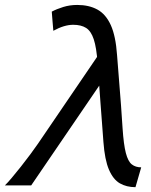

<svg xmlns="http://www.w3.org/2000/svg" viewBox="-20 -757 618 784"><path d="M556.6 -73.7 533.2 7.3Q496.6 7.3 469.2 -8.5Q441.9 -24.4 424.8 -64.5Q407.7 -104.5 402.3 -177.2Q399.9 -210 396.7 -252.2Q393.6 -294.4 390.1 -339.6Q386.7 -384.8 383.8 -426.5Q380.9 -468.3 378.4 -500Q374 -563 362.8 -596.7Q351.6 -630.4 331.3 -643.1Q311 -655.8 278.8 -655.8Q242.2 -655.8 197.8 -631.3Q195.8 -656.2 194.3 -672.4Q192.9 -688.5 191.4 -709.5Q211.4 -720.2 238.3 -728.5Q265.1 -736.8 295.4 -736.8Q343.3 -736.8 377.7 -718Q412.1 -699.2 432.4 -654.5Q452.6 -609.9 458 -531.7Q461.4 -481.4 467.8 -407.7Q474.1 -334 480.5 -233.4Q484.9 -166.5 493.9 -132.1Q502.9 -97.7 518.3 -85.7Q533.7 -73.7 556.6 -73.7ZM389.2 -543.5 411.1 -445.3 107.4 0H0Q10.3 -9.8 27.6 -30.3Q44.9 -50.8 65.2 -76.4Q85.4 -102.1 104 -127Q122.6 -151.9 134.8 -169.9Z"/></svg>

Font: Andika
Style: Italic
Weight: 400
Italic angle: -14°
Designer: Victor Gaultney, Annie Olsen, Julie Remington, Don Collingsworth, Eric Hays, Becca Hirsbrunner
Foundry: SIL International
Version: Version 6.101